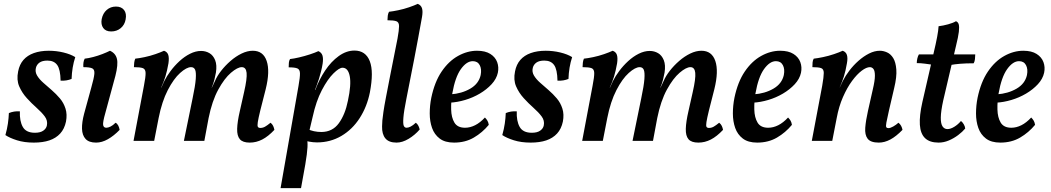

<svg xmlns="http://www.w3.org/2000/svg" viewBox="-20 -730 5446 995"><path d="M233 -467Q272 -467 309 -458Q346 -449 370 -434Q353 -382 351 -321Q339 -316 324.5 -313.5Q310 -311 294 -312Q293 -370 276.5 -393Q260 -416 226 -416Q199 -416 184.5 -405.5Q170 -395 166 -378Q161 -357 172.5 -338Q184 -319 204.5 -301Q225 -283 248 -263Q271 -243 290.5 -220Q310 -197 319.5 -167Q329 -137 322 -100Q314 -62 292 -38Q270 -14 236 -2.5Q202 9 155 9Q106 9 68 -3Q30 -15 8 -30Q17 -62 21 -90Q25 -118 26 -144Q52 -155 83 -153Q81 -103 98 -72.5Q115 -42 161 -42Q189 -42 204.5 -53Q220 -64 223 -80Q228 -105 212 -126.5Q196 -148 170 -171Q144 -194 119 -221.5Q94 -249 79.5 -282.5Q65 -316 74 -360Q81 -396 101.5 -419.5Q122 -443 155.5 -455Q189 -467 233 -467Z M478 9Q441 9 423.5 -10Q406 -29 405 -62.5Q404 -96 416 -141L453 -276Q467 -325 469 -347.5Q471 -370 457.5 -376Q444 -382 412 -382Q411 -394 412.5 -405.5Q414 -417 419 -426Q438 -428 463 -434.5Q488 -441 511 -450Q534 -459 550 -467Q579 -454 586 -425Q593 -396 578 -337L526 -145Q512 -96 514.5 -82Q517 -68 531 -68Q540 -68 552.5 -74Q565 -80 579 -94Q588 -89 593 -79Q598 -69 600 -57Q570 -26 539 -8.5Q508 9 478 9ZM556 -567Q528 -567 515 -585Q502 -603 507 -631Q513 -661 533 -678.5Q553 -696 581 -696Q609 -696 623 -678Q637 -660 631 -629Q626 -601 605.5 -584Q585 -567 556 -567Z M1274 9Q1238 9 1223 -8.5Q1208 -26 1209 -62.5Q1210 -99 1223 -155L1245 -253Q1261 -323 1258 -352.5Q1255 -382 1233 -382Q1211 -382 1177 -353Q1143 -324 1111 -265.5Q1079 -207 1061 -118L1039 0H933L978 -220Q992 -286 994.5 -321Q997 -356 991 -369Q985 -382 970 -382Q947 -382 913.5 -352Q880 -322 849.5 -263Q819 -204 802 -118L779 0H672L726 -286Q735 -332 734.5 -352Q734 -372 720 -377Q706 -382 674 -382Q674 -393 675.5 -405Q677 -417 681 -426Q701 -428 729.5 -434Q758 -440 785.5 -449.5Q813 -459 830 -467Q847 -461 852 -445.5Q857 -430 853 -402Q846 -362 837 -333Q828 -304 815 -276H816L832 -311Q844 -335 864 -362Q884 -389 910 -413Q936 -437 965 -451.5Q994 -466 1022 -466Q1046 -466 1065.5 -454.5Q1085 -443 1095 -418Q1105 -393 1099 -354Q1096 -337 1091 -317Q1086 -297 1077 -276H1078L1094 -310Q1105 -336 1126 -363Q1147 -390 1174.5 -414Q1202 -438 1232 -452.5Q1262 -467 1290 -467Q1344 -467 1362 -414Q1380 -361 1357 -268L1329 -158Q1319 -117 1316 -97.5Q1313 -78 1316.5 -72.5Q1320 -67 1329 -67Q1342 -67 1353.5 -73.5Q1365 -80 1382 -94Q1391 -87 1395.5 -77.5Q1400 -68 1402 -57Q1370 -23 1339 -7Q1308 9 1274 9Z M1434 245 1527 -285Q1535 -330 1534.5 -350Q1534 -370 1521 -375.5Q1508 -381 1476 -381Q1476 -393 1477 -404.5Q1478 -416 1483 -424Q1502 -426 1530 -432.5Q1558 -439 1585.5 -448Q1613 -457 1630 -465Q1646 -458 1651 -442.5Q1656 -427 1652 -400Q1649 -381 1644 -361Q1639 -341 1633 -321.5Q1627 -302 1620 -284L1608 -253L1569 -25Q1575 1 1573.5 32.5Q1572 64 1562 123L1540 245ZM1548 -6 1573 -62Q1588 -54 1607 -50Q1626 -46 1645 -46Q1703 -46 1736 -91.5Q1769 -137 1783 -208Q1801 -291 1792.5 -335Q1784 -379 1755 -379Q1738 -379 1708 -349.5Q1678 -320 1648 -263Q1618 -206 1600 -123L1581 -43L1537 -50L1590 -264H1614Q1634 -318 1665 -364.5Q1696 -411 1735.5 -439.5Q1775 -468 1817 -468Q1846 -468 1866 -454Q1886 -440 1896.5 -412.5Q1907 -385 1907 -345Q1907 -305 1897 -252Q1882 -177 1844 -118Q1806 -59 1749 -25.5Q1692 8 1623 8Q1603 8 1582 4Q1561 0 1548 -6Z M2035 9Q1995 9 1977 -13Q1959 -35 1960 -75Q1960 -90 1961.5 -106Q1963 -122 1967 -150Q1971 -178 1980 -225Q1989 -272 2003.5 -346Q2018 -420 2040 -530Q2048 -574 2048 -594.5Q2048 -615 2034 -620Q2020 -625 1988 -625Q1988 -637 1989.5 -648.5Q1991 -660 1996 -669Q2015 -671 2044 -677Q2073 -683 2100.5 -692.5Q2128 -702 2145 -710Q2162 -703 2167 -687Q2172 -671 2167 -642Q2147 -530 2126.5 -424Q2106 -318 2086 -218Q2073 -153 2070.5 -120.5Q2068 -88 2072.5 -78Q2077 -68 2087 -68Q2096 -68 2108 -74Q2120 -80 2135 -94Q2144 -87 2148.5 -77.5Q2153 -68 2155 -59Q2130 -30 2097.5 -10.5Q2065 9 2035 9Z M2333 9Q2286 9 2258.5 -12Q2231 -33 2219 -67Q2207 -101 2207 -142Q2207 -183 2215 -223Q2232 -305 2268.5 -359Q2305 -413 2353.5 -440Q2402 -467 2452 -467Q2495 -467 2521 -450.5Q2547 -434 2556.5 -408Q2566 -382 2560 -353Q2553 -321 2527.5 -293.5Q2502 -266 2466.5 -245Q2431 -224 2390.5 -212Q2350 -200 2312 -198L2315 -241Q2373 -245 2417 -270.5Q2461 -296 2471 -341Q2477 -372 2466 -392.5Q2455 -413 2430 -413Q2398 -413 2368.5 -372Q2339 -331 2324 -246Q2317 -204 2318 -162.5Q2319 -121 2335 -94.5Q2351 -68 2390 -68Q2416 -68 2442 -81Q2468 -94 2493 -121Q2501 -113 2506 -104.5Q2511 -96 2513 -83Q2480 -43 2435.5 -17Q2391 9 2333 9Z M2808 -467Q2847 -467 2884 -458Q2921 -449 2945 -434Q2928 -382 2926 -321Q2914 -316 2899.5 -313.5Q2885 -311 2869 -312Q2868 -370 2851.5 -393Q2835 -416 2801 -416Q2774 -416 2759.5 -405.5Q2745 -395 2741 -378Q2736 -357 2747.5 -338Q2759 -319 2779.5 -301Q2800 -283 2823 -263Q2846 -243 2865.5 -220Q2885 -197 2894.5 -167Q2904 -137 2897 -100Q2889 -62 2867 -38Q2845 -14 2811 -2.5Q2777 9 2730 9Q2681 9 2643 -3Q2605 -15 2583 -30Q2592 -62 2596 -90Q2600 -118 2601 -144Q2627 -155 2658 -153Q2656 -103 2673 -72.5Q2690 -42 2736 -42Q2764 -42 2779.5 -53Q2795 -64 2798 -80Q2803 -105 2787 -126.5Q2771 -148 2745 -171Q2719 -194 2694 -221.5Q2669 -249 2654.5 -282.5Q2640 -316 2649 -360Q2656 -396 2676.5 -419.5Q2697 -443 2730.5 -455Q2764 -467 2808 -467Z M3599 9Q3563 9 3548 -8.5Q3533 -26 3534 -62.5Q3535 -99 3548 -155L3570 -253Q3586 -323 3583 -352.5Q3580 -382 3558 -382Q3536 -382 3502 -353Q3468 -324 3436 -265.5Q3404 -207 3386 -118L3364 0H3258L3303 -220Q3317 -286 3319.5 -321Q3322 -356 3316 -369Q3310 -382 3295 -382Q3272 -382 3238.5 -352Q3205 -322 3174.5 -263Q3144 -204 3127 -118L3104 0H2997L3051 -286Q3060 -332 3059.5 -352Q3059 -372 3045 -377Q3031 -382 2999 -382Q2999 -393 3000.5 -405Q3002 -417 3006 -426Q3026 -428 3054.5 -434Q3083 -440 3110.5 -449.5Q3138 -459 3155 -467Q3172 -461 3177 -445.5Q3182 -430 3178 -402Q3171 -362 3162 -333Q3153 -304 3140 -276H3141L3157 -311Q3169 -335 3189 -362Q3209 -389 3235 -413Q3261 -437 3290 -451.5Q3319 -466 3347 -466Q3371 -466 3390.5 -454.5Q3410 -443 3420 -418Q3430 -393 3424 -354Q3421 -337 3416 -317Q3411 -297 3402 -276H3403L3419 -310Q3430 -336 3451 -363Q3472 -390 3499.5 -414Q3527 -438 3557 -452.5Q3587 -467 3615 -467Q3669 -467 3687 -414Q3705 -361 3682 -268L3654 -158Q3644 -117 3641 -97.5Q3638 -78 3641.5 -72.5Q3645 -67 3654 -67Q3667 -67 3678.5 -73.5Q3690 -80 3707 -94Q3716 -87 3720.5 -77.5Q3725 -68 3727 -57Q3695 -23 3664 -7Q3633 9 3599 9Z M3904 9Q3857 9 3829.5 -12Q3802 -33 3790 -67Q3778 -101 3778 -142Q3778 -183 3786 -223Q3803 -305 3839.5 -359Q3876 -413 3924.5 -440Q3973 -467 4023 -467Q4066 -467 4092 -450.5Q4118 -434 4127.5 -408Q4137 -382 4131 -353Q4124 -321 4098.5 -293.5Q4073 -266 4037.5 -245Q4002 -224 3961.5 -212Q3921 -200 3883 -198L3886 -241Q3944 -245 3988 -270.5Q4032 -296 4042 -341Q4048 -372 4037 -392.5Q4026 -413 4001 -413Q3969 -413 3939.5 -372Q3910 -331 3895 -246Q3888 -204 3889 -162.5Q3890 -121 3906 -94.5Q3922 -68 3961 -68Q3987 -68 4013 -81Q4039 -94 4064 -121Q4072 -113 4077 -104.5Q4082 -96 4084 -83Q4051 -43 4006.5 -17Q3962 9 3904 9Z M4187 0 4241 -286Q4249 -332 4249 -352Q4249 -372 4235.5 -377Q4222 -382 4190 -382Q4190 -394 4191 -406Q4192 -418 4197 -426Q4216 -428 4245 -434Q4274 -440 4302 -449.5Q4330 -459 4347 -467Q4364 -461 4369 -445Q4374 -429 4369 -402Q4362 -361 4353 -333Q4344 -305 4332 -278L4316 -118L4293 0ZM4540 -467Q4558 -467 4577 -458.5Q4596 -450 4609 -429Q4622 -408 4625 -370Q4628 -332 4614 -274L4587 -158Q4577 -114 4573.5 -95Q4570 -76 4573 -71Q4576 -66 4584 -66Q4594 -66 4609 -74.5Q4624 -83 4636 -94Q4645 -87 4650 -77.5Q4655 -68 4657 -57Q4624 -23 4594 -7Q4564 9 4534 9Q4492 9 4476.5 -11Q4461 -31 4464 -68.5Q4467 -106 4478 -155L4503 -266Q4514 -312 4514 -337.5Q4514 -363 4506.5 -372.5Q4499 -382 4488 -382Q4470 -382 4445.5 -363.5Q4421 -345 4395.5 -310.5Q4370 -276 4348.5 -227Q4327 -178 4316 -118L4309 -228L4348 -311Q4361 -337 4382 -364.5Q4403 -392 4429 -415Q4455 -438 4483.5 -452.5Q4512 -467 4540 -467Z M4844 9Q4798 9 4774 -14Q4750 -37 4747 -83.5Q4744 -130 4760 -201L4819 -458Q4830 -504 4836.5 -538.5Q4843 -573 4844 -594Q4868 -597 4893.5 -604Q4919 -611 4934 -620Q4945 -616 4948.5 -603.5Q4952 -591 4949 -565Q4946 -539 4934 -491L4868 -209Q4856 -154 4855.5 -121.5Q4855 -89 4864.5 -75Q4874 -61 4890 -61Q4906 -61 4925.5 -73Q4945 -85 4960 -103Q4968 -97 4974.5 -86Q4981 -75 4982 -64Q4968 -47 4945.5 -30Q4923 -13 4897 -2Q4871 9 4844 9ZM4817 -394Q4796 -397 4773.5 -400Q4751 -403 4731 -403Q4731 -415 4734 -427.5Q4737 -440 4742 -448H4824ZM4905 -393 4911 -448H5034Q5034 -436 5032.5 -423.5Q5031 -411 5026 -402Q4985 -402 4955.5 -399.5Q4926 -397 4905 -393Z M5164 9Q5117 9 5089.5 -12Q5062 -33 5050 -67Q5038 -101 5038 -142Q5038 -183 5046 -223Q5063 -305 5099.5 -359Q5136 -413 5184.5 -440Q5233 -467 5283 -467Q5326 -467 5352 -450.5Q5378 -434 5387.5 -408Q5397 -382 5391 -353Q5384 -321 5358.5 -293.5Q5333 -266 5297.5 -245Q5262 -224 5221.5 -212Q5181 -200 5143 -198L5146 -241Q5204 -245 5248 -270.5Q5292 -296 5302 -341Q5308 -372 5297 -392.5Q5286 -413 5261 -413Q5229 -413 5199.5 -372Q5170 -331 5155 -246Q5148 -204 5149 -162.5Q5150 -121 5166 -94.5Q5182 -68 5221 -68Q5247 -68 5273 -81Q5299 -94 5324 -121Q5332 -113 5337 -104.5Q5342 -96 5344 -83Q5311 -43 5266.5 -17Q5222 9 5164 9Z"/></svg>

Font: Vollkorn Medium
Style: Italic
Weight: 500
Italic angle: -11°
Designer: Friedrich Althausen
Foundry: Friedrich Althausen
Version: Version 5.000